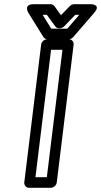

<svg xmlns="http://www.w3.org/2000/svg" viewBox="-20 -865 479 910"><path d="M148 -25 222 -629H276L202 -25ZM95 0C94 11 102 25 117 25H221C232 25 247 15 249 0L329 -654C330 -665 322 -679 307 -679H203C192 -679 177 -669 175 -654ZM337 -795H356L299 -729H223L182 -795H202L242 -740C246 -734 253 -731 260 -731H263C270 -731 279 -735 284 -740ZM331 -845C324 -845 316 -842 311 -836L269 -793L238 -836C234 -841 227 -845 220 -845H139C90 -845 114 -805 114 -805L186 -689C189 -684 197 -679 205 -679H306C313 -679 321 -682 327 -689L427 -805C461 -844 412 -845 412 -845Z"/></svg>

Font: Falling Sky
Style: CondOuObl
Weight: 400
Designer: Paul D. Hunt
Foundry: Adobe Systems Incorporated
Version: Version 1.02